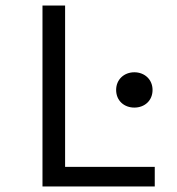

<svg xmlns="http://www.w3.org/2000/svg" viewBox="-20 -676 640 696"><path d="M134 0H541V-71H216V-656H134ZM467 -286C504 -286 533 -311 533 -350C533 -388 504 -414 467 -414C430 -414 401 -388 401 -350C401 -311 430 -286 467 -286Z"/></svg>

Font: Hasklig
Style: Regular
Weight: 400
Monospace: yes
Designer: Paul D. Hunt, Teo Tuominen
Foundry: Adobe Systems Incorporated
Version: Version 2.030;PS 1.0;hotconv 16.6.51;makeotf.lib2.5.65220